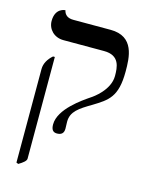

<svg xmlns="http://www.w3.org/2000/svg" viewBox="-116 -631 730 926"><g transform="rotate(15 248.5 -167.5)"><path d="M241 -38C241 -89 279 -113 338 -148C408 -191 451 -217 451 -344C451 -414 449 -520 329 -520H143C115 -520 99 -532 94 -555C94 -555 43 -554 43 -488C43 -447 75 -413 122 -413H325C404 -413 407 -354 407 -310C407 -240 333 -188 320 -180C285 -156 179 -85 179 -8C179 18 188 30 208 30C231 30 242 19 242 -3C242 -17 241 -31 241 -38ZM66 220C88 207 103 195 103 184V-324H94C71 -304 56 -279 56 -251V216Z"/></g></svg>

Font: Libertinus Serif Display
Style: Regular
Weight: 400
Designer: Philipp H. Poll, Khaled Hosny
Foundry: Caleb Maclennan
Version: Version 7.050;RELEASE